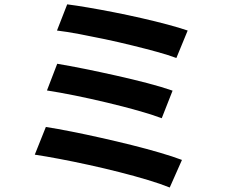

<svg xmlns="http://www.w3.org/2000/svg" viewBox="-20 -803 1040 870"><path d="M284.5 -783.3Q324.1 -778.3 379.4 -768.9Q434.7 -759.5 497.3 -747.2Q559.9 -734.9 622.3 -720.6Q684.6 -706.4 738.5 -692Q792.4 -677.6 830.4 -664.6L779.2 -540.2Q744.3 -553.4 692.1 -567.8Q639.9 -582.2 579 -597.1Q518.2 -612.1 455.9 -625.3Q393.7 -638.4 337.2 -649Q280.8 -659.6 238.2 -664.6ZM239.3 -514.1Q293 -505.1 362.9 -491.1Q432.7 -477 507.1 -460.3Q581.4 -443.7 648.3 -426.2Q715.2 -408.7 762 -392.2L712.9 -267.3Q669.7 -283.7 604.5 -302Q539.4 -320.3 465.6 -337.9Q391.7 -355.6 320.1 -370.1Q248.5 -384.5 192.8 -393.1ZM187.8 -227.7Q239.1 -219.7 304.2 -206.8Q369.3 -193.9 439.5 -178.1Q509.7 -162.4 577.7 -145.4Q645.7 -128.4 704.6 -111.1Q763.5 -93.9 804.5 -78.3L749.1 46.7Q708.6 30.2 649.8 12.5Q591 -5.2 522.2 -22.7Q453.5 -40.2 383.1 -55.6Q312.8 -71 249.3 -83Q185.8 -95 137.6 -102.2Z"/></svg>

Font: Noto Sans KR Thin
Style: Regular
Weight: 100
Designer: Ryoko NISHIZUKA 西塚涼子 (kana, bopomofo & ideographs); Paul D. Hunt (Latin, Greek & Cyrillic); Sandoll Communications 산돌커뮤니
Foundry: Adobe
Version: Version 2.004-H2;hotconv 1.0.118;makeotfexe 2.5.65603